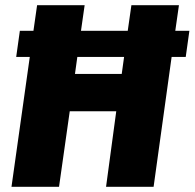

<svg xmlns="http://www.w3.org/2000/svg" viewBox="-20 -715 745 735"><path d="M705 -597H651L665 -695H483L469 -597H290L304 -695H122L108 -597H56L42 -497H94L24 0H206L247 -289H425L386 0H568L637 -497H691ZM446 -432H267L276 -497H455Z"/></svg>

Font: Fira Sans ExtraBold
Style: Italic
Weight: 800
Italic angle: -8°
Designer: bBox Type GmbH & Carrois Corporate GbR & Edenspiekermann AG
Foundry: bBox Type GmbH & Carrois Corporate GbR & Edenspiekermann AG
Version: Version 4.301;PS 004.301;hotconv 1.0.88;makeotf.lib2.5.64775